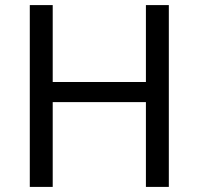

<svg xmlns="http://www.w3.org/2000/svg" viewBox="-20 -734 781 754"><path d="M643 0V-714H553V-412H187V-714H97V0H187V-333H553V0Z"/></svg>

Font: Noto Sans Lycian
Style: Regular
Weight: 400
Designer: Monotype Design Team
Foundry: Monotype Imaging Inc.
Version: Version 2.002